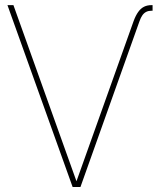

<svg xmlns="http://www.w3.org/2000/svg" viewBox="-20 -748 640 768"><path d="M514.6 -664.1Q522.9 -686.5 533 -700.4Q543 -714.4 555.9 -720.9Q568.8 -727.5 586.4 -727.5H590.3V-705.1H586.4Q574.2 -705.1 565.2 -700.7Q556.2 -696.3 549.6 -687Q543 -677.7 537.6 -662.1L301.8 0H270.5L9.8 -727.5H33.7L286.6 -21H285.2Z"/></svg>

Font: Intratopia Thin
Style: Regular
Weight: 100
Designer: Rasmus Andersson
Foundry: rsms
Version: Version 3.000;Glyphs 3.2.3 (3260)